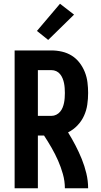

<svg xmlns="http://www.w3.org/2000/svg" viewBox="-20 -1004 540 1024"><path d="M58 0V-735H254Q283 -735 311 -728.5Q339 -722 363 -707Q387 -692 404.5 -669Q422 -646 432.5 -619.5Q443 -593 446.5 -564.5Q450 -536 450 -508Q450 -477 445.5 -446Q441 -415 428 -386.5Q415 -358 393 -335Q371 -312 343 -298Q364 -264 382.5 -228.5Q401 -193 416 -156Q431 -119 440.5 -79.5Q450 -40 450 0H326Q326 -38 315.5 -75.5Q305 -113 289.5 -148Q274 -183 255 -216Q236 -249 215 -281H182V0ZM182 -386H254Q268 -386 280 -392Q292 -398 300.5 -408Q309 -418 314 -430.5Q319 -443 321.5 -455.5Q324 -468 325 -481.5Q326 -495 326 -508Q326 -521 325 -534.5Q324 -548 321.5 -560.5Q319 -573 314 -585.5Q309 -598 300.5 -608.5Q292 -619 280 -624.5Q268 -630 254 -630H182ZM237 -791 177 -839 300 -984 375 -926Z"/></svg>

Font: Iosevka Curly Extrabold
Style: Regular
Weight: 800
Monospace: yes
Designer: Belleve Invis
Foundry: Belleve Invis
Version: Version 22.1.2; ttfautohint (v1.8.4)